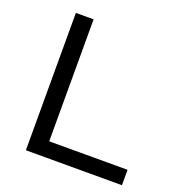

<svg xmlns="http://www.w3.org/2000/svg" viewBox="-127 -816 877 926"><g transform="rotate(20 311.0 -352.5)"><path d="M106 0V-705H197V-79H599V0Z"/></g></svg>

Font: Nunito Sans 10pt SemiExpanded
Style: Regular
Weight: 400
Width: 6
Designer: Vernon Adams
Foundry: Vernon Adams
Version: Version 3.101;gftools[0.9.27]